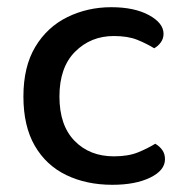

<svg xmlns="http://www.w3.org/2000/svg" viewBox="-20 -500 520 533"><path d="M296 -400Q232 -400 188.5 -356.5Q145 -313 145 -232Q145 -152 187 -109Q229 -66 296 -66Q336 -66 363 -77Q390 -88 411 -101Q423 -94 430.5 -83.5Q438 -73 438 -58Q438 -27 397 -7Q356 13 292 13Q220 13 164 -14Q108 -41 76.5 -95.5Q45 -150 45 -232Q45 -315 78 -370Q111 -425 167 -452.5Q223 -480 289 -480Q353 -480 393.5 -458Q434 -436 434 -406Q434 -393 426.5 -382.5Q419 -372 408 -366Q387 -379 361 -389.5Q335 -400 296 -400Z"/></svg>

Font: Baloo Tamma 2 Medium
Style: Regular
Weight: 500
Designer: Divya Kowshik, Shuchita Grover and Ek Type
Foundry: Ek Type
Version: Version 1.700